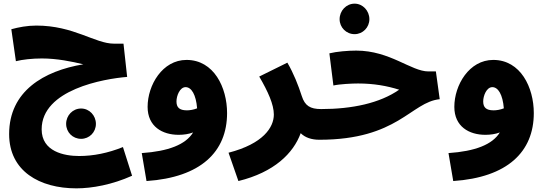

<svg xmlns="http://www.w3.org/2000/svg" viewBox="-20 -760 2987 1051"><path d="M398 271C484 271 594 251 703 202L653 45C571 78 491 94 413 94C332 94 208 70 208 -52C208 -270 550 -329 676 -339L656 -521H604C500 -521 384 -620 179 -620C129 -620 82 -611 42 -600L67 -425C103 -434 156 -440 209 -440C292 -440 374 -423 436 -408C220 -372 30 -261 30 -26C30 177 197 271 398 271ZM424 0C469 0 505 -36 505 -82C505 -128 469 -166 424 -166C378 -166 342 -128 342 -82C342 -36 378 0 424 0Z M782 231C1079 211 1223 71 1223 -141C1223 -281 1151 -432 1001 -432C869 -432 788 -294 788 -175C788 -67 869 -22 958 -22C986 -22 1013 -26 1037 -35C996 32 901 68 756 78ZM946 -205C946 -235 964 -283 996 -283C1028 -283 1053 -242 1059 -167C1039 -159 1018 -156 1003 -156C961 -156 946 -173 946 -205Z M1285 231C1481 183 1586 79 1626 -31C1650 -7 1685 5 1728 5C1795 5 1828 -30 1828 -81C1828 -126 1802 -163 1738 -163C1678 -163 1649 -181 1632 -234C1613 -293 1587 -359 1553 -417L1399 -341C1447 -259 1479 -188 1479 -133C1479 -63 1421 27 1231 76Z M1921 -573C1966 -573 2002 -610 2002 -655C2002 -701 1966 -740 1921 -740C1875 -740 1839 -701 1839 -655C1839 -610 1875 -573 1921 -573ZM1728 5C2159 5 2229 -201 2387 -217L2366 -369H2325C2231 -369 2115 -483 1930 -483C1886 -483 1823 -478 1783 -468L1805 -292C1841 -300 1907 -303 1940 -303C2026 -303 2098 -290 2165 -269C2059 -195 1907 -163 1738 -163Z M2461 231C2758 211 2902 71 2902 -141C2902 -281 2830 -432 2680 -432C2548 -432 2467 -294 2467 -175C2467 -67 2548 -22 2637 -22C2665 -22 2692 -26 2716 -35C2675 32 2580 68 2435 78ZM2625 -205C2625 -235 2643 -283 2675 -283C2707 -283 2732 -242 2738 -167C2718 -159 2697 -156 2682 -156C2640 -156 2625 -173 2625 -205Z"/></svg>

Font: Noto Sans Arabic UI Bk
Style: Regular
Weight: 900
Designer: Monotype Design Team, Nadine Chahine and Nizar Qandah
Foundry: Monotype Imaging Inc.
Version: Version 2.010